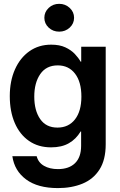

<svg xmlns="http://www.w3.org/2000/svg" viewBox="-20 -756 618 987"><path d="M277.8 210.9Q174.3 210.9 114.3 166.5Q54.2 122.1 43.5 46.9H168.5Q176.8 79.6 206.1 96.4Q235.4 113.3 277.8 113.3Q334.5 113.3 365.7 82.8Q397 52.2 397 -6.3V-80.1H394.5Q371.1 -41 334.2 -19.8Q297.4 1.5 242.7 1.5Q176.8 1.5 129.2 -31.5Q81.5 -64.5 55.9 -123.8Q30.3 -183.1 30.3 -261.7Q30.3 -339.4 56.9 -399.2Q83.5 -459 131.3 -492.7Q179.2 -526.4 243.2 -526.4Q286.1 -526.4 315.7 -512.7Q345.2 -499 364.3 -479Q383.3 -459 394.5 -439H397.5V-515.6H523.4V-14.6Q523.4 65.4 491.7 115.2Q460 165 404.3 188Q348.6 210.9 277.8 210.9ZM275.4 -100.1Q332.5 -100.1 365.5 -142.3Q398.4 -184.6 398.4 -259.3Q398.4 -335 365.7 -377.4Q333 -419.9 276.9 -419.9Q217.8 -419.9 187 -375.2Q156.2 -330.6 156.2 -259.3Q156.2 -188 186.5 -144Q216.8 -100.1 275.4 -100.1ZM284.2 -593.3Q252.4 -593.3 230.2 -614Q208 -634.8 208 -664.6Q208 -694.3 230.2 -715.3Q252.4 -736.3 284.2 -736.3Q315.9 -736.3 338.4 -715.3Q360.8 -694.3 360.8 -664.6Q360.8 -634.8 338.4 -614Q315.9 -593.3 284.2 -593.3Z"/></svg>

Font: Inter Display Semi Bold
Style: Regular
Weight: 600
Designer: Rasmus Andersson
Foundry: rsms
Version: Version 4.000;git-37864ae